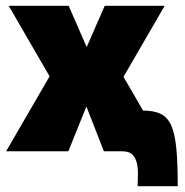

<svg xmlns="http://www.w3.org/2000/svg" viewBox="-20 -520 635 660"><path d="M153 -262 163 -236 10 -500H216L293 -324H263L340 -500H546L393 -236L401 -262L553 0H337L277 -154L215 0H1ZM470 -140Q508 -140 531.5 -129Q555 -118 568 -90Q581 -62 586 -11Q591 40 591 120H453Q453 106 454 85.5Q455 65 451.5 45.5Q448 26 436.5 13Q425 0 400 0Z"/></svg>

Font: Moderustic ExtraBold
Style: Regular
Weight: 800
Designer: Tural Alisoy
Foundry: TAFT Foundry
Version: Version 2.120